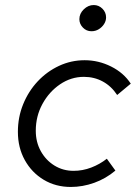

<svg xmlns="http://www.w3.org/2000/svg" viewBox="-20 -733 539 762"><path d="M261 9Q201 9 153.5 -19.5Q106 -48 78.5 -97.5Q51 -147 51 -210Q51 -268 72 -319.5Q93 -371 129.5 -410Q166 -449 214 -471.5Q262 -494 316 -494Q371 -494 421 -469Q471 -444 499 -401L445 -356Q422 -391 388 -409.5Q354 -428 313 -428Q262 -428 218.5 -398.5Q175 -369 148.5 -320.5Q122 -272 122 -214Q122 -169 142 -133Q162 -97 196 -76Q230 -55 272 -55Q308 -55 342 -68Q376 -81 404 -103L438 -56Q400 -24 354 -7.5Q308 9 261 9ZM343 -609Q323 -609 309 -623.5Q295 -638 295 -657Q295 -679 312.5 -696Q330 -713 352 -713Q372 -713 386.5 -698.5Q401 -684 401 -664Q401 -650 393 -637.5Q385 -625 372 -617Q359 -609 343 -609Z"/></svg>

Font: Red Hat Text
Style: Italic
Weight: 300
Italic angle: -12°
Designer: Pentagram, MCKL
Foundry: Pentagram, MCKL
Version: Version 1.023